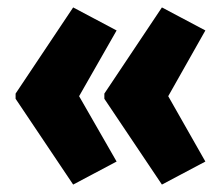

<svg xmlns="http://www.w3.org/2000/svg" viewBox="-20 -539 600 517"><path d="M22 -287 177 -519 294 -457 193 -280 294 -104 177 -42 22 -273ZM261 -287 416 -519 533 -457 433 -280 533 -104 416 -42 261 -273Z"/></svg>

Font: Noto Sans Sinhala ExtraCondensed Black
Style: Regular
Weight: 900
Width: 2
Designer: Jelle Bosma - Monotype Design Team
Foundry: Monotype Imaging Inc.
Version: Version 2.006; ttfautohint (v1.8.4.7-5d5b)